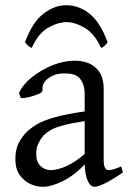

<svg xmlns="http://www.w3.org/2000/svg" viewBox="-20 -702 499 737"><path d="M452 -40Q411 -12 383.5 1.5Q356 15 343 15Q326 15 315.5 -11Q305 -37 305 -80V-343Q305 -376 288 -399Q271 -422 223 -420Q191 -420 165.5 -401.5Q140 -383 143 -354Q144 -348 126 -340.5Q108 -333 88 -328.5Q68 -324 60 -326L53 -345Q68 -378 103 -406Q138 -434 181.5 -451.5Q225 -469 266 -469Q319 -469 348.5 -441Q378 -413 378 -362V-87Q378 -49 397 -49Q404 -49 415 -52Q426 -55 445 -63ZM310 -238Q253 -229 221.5 -220.5Q190 -212 174 -202.5Q158 -193 147 -182Q136 -169 127.5 -152Q119 -135 119 -112Q119 -86 129 -72.5Q139 -59 151.5 -54Q164 -49 172 -49Q202 -49 236.5 -65Q271 -81 310 -115L313 -79Q268 -30 222.5 -7.5Q177 15 144 15Q120 15 96 4Q72 -7 55.5 -30.5Q39 -54 39 -91Q39 -129 52 -153.5Q65 -178 83 -196Q100 -212 123 -225.5Q146 -239 189 -251.5Q232 -264 310 -275ZM234 -682Q282 -682 323 -650Q364 -618 393 -540Q387 -531 381.5 -526Q376 -521 368 -518Q343 -573 305.5 -595Q268 -617 236 -617Q202 -617 164 -595Q126 -573 102 -518Q87 -524 76 -540Q105 -618 147.5 -650Q190 -682 234 -682Z"/></svg>

Font: ChillKai
Style: Regular
Weight: 400
Designer: ChillType
Foundry: 寒蝉字型
Version: Version 2.000